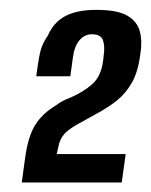

<svg xmlns="http://www.w3.org/2000/svg" viewBox="-20 -614 312 397"><path d="M25 -236.7 31.9 -287Q37.9 -331.7 52.7 -355.5Q67.6 -379.3 95.3 -395.9Q102.4 -401.3 109.8 -405.2Q117.3 -409.1 125.4 -412.1Q152 -423.5 170.5 -439.8Q189 -456.1 193 -487.5Q193.3 -489.8 193.8 -492.8Q194.3 -495.8 194.3 -498.8Q197.3 -517.8 193 -530.5Q188.7 -543.2 170.3 -543.2Q154.6 -543.2 144.1 -530.5Q133.6 -517.7 130.7 -494.9L125.4 -456.3H55Q58 -479 60.4 -493.1Q62.7 -507.3 66.8 -518.1Q70.9 -528.9 78.7 -540Q91.1 -568.3 115.5 -581Q139.8 -593.6 179.1 -593.6Q222.7 -593.6 243.3 -581.6Q263.9 -569.5 269.2 -548.7Q274.5 -527.9 270.2 -502.6Q265.8 -466.4 253 -443.6Q240.1 -420.7 221.6 -406.1Q203.1 -391.5 180.1 -379.1Q158.1 -366.8 142.5 -358.3Q126.9 -349.8 117.3 -341.3Q107.7 -332.7 103 -319.7Q101.3 -313.5 100 -307.8Q98.7 -302.1 97.4 -295.5H239.9L231.7 -236.7Z"/></svg>

Font: Alumni Sans Thin
Style: Italic
Weight: 100
Italic angle: -8°
Designer: Robert E. Leuschke
Foundry: Robert E. Leuschke
Version: Version 1.016